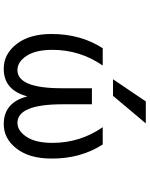

<svg xmlns="http://www.w3.org/2000/svg" viewBox="95 -893 810 1040"><g transform="rotate(90 500.0 -373.0)"><path d="M529.3 -757.8H648.4L499 -580.1H409.2ZM502 -116.2Q467.8 12.7 351.6 11.7Q272.5 11.7 218.3 -58.1Q164.1 -127.9 164.1 -247.1Q164.1 -405.3 241.2 -524.4H335Q250 -401.4 250 -252Q250 -161.1 282.7 -111.8Q315.4 -62.5 359.4 -62.5Q459 -62.5 458 -307.6V-465.8H544.9V-307.6Q544.9 -62.5 645.5 -62.5Q688.5 -62.5 721.2 -111.8Q753.9 -161.1 753.9 -252Q753.9 -402.3 668.9 -524.4H762.7Q839.8 -404.3 838.9 -247.1Q838.9 -127.9 785.2 -58.1Q731.4 11.7 652.3 11.7Q535.2 11.7 502 -116.2Z"/></g></svg>

Font: GenEi Gothic M Regular
Style: Regular
Weight: 400
Designer: o_tamon (Modified); [Source Han Sans]
Ryoko NISHIZUKA  (kana & ideographs); Paul D. Hunt (Latin, Greek & Cyrillic); Wenl
Version: Version 1.1a;Original Version 1.004